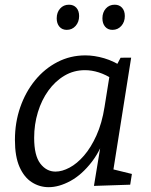

<svg xmlns="http://www.w3.org/2000/svg" viewBox="-20 -767 625 796"><path d="M181.9 9Q143.9 9 111.9 -11.5Q79.9 -32 60.9 -75Q41.9 -118 41.9 -187Q41.9 -259 63.9 -322.4Q85.9 -385.7 125.4 -434Q164.9 -482.4 218.3 -509.9Q271.6 -537.4 334 -537.4Q371.3 -537.4 411.9 -525.5Q452.4 -513.7 494.7 -485.7L460.3 -490.4L480 -527.7L523.8 -528L443.8 -23.7L416.7 -72.9L526.8 -45.8L519.8 -1.3L369.5 3.7L402.2 -194.9L425.3 -231.7Q402.3 -150.1 361 -96.4Q319.6 -42.7 272.1 -16.8Q224.6 9 181.9 9ZM210.1 -55.6Q237.4 -55.6 268.4 -72.1Q299.3 -88.5 328.1 -121.7Q356.9 -154.8 379.8 -205.4Q402.8 -256 413.5 -324.3L436.1 -465.6L449.8 -437.2Q418.9 -457.5 389.6 -466.8Q360.3 -476.1 332 -476.1Q286 -476.1 247.6 -453.5Q209.1 -430.8 180.8 -391.7Q152.5 -352.6 137.1 -302Q121.6 -251.3 121.6 -195.4Q121.6 -122.5 147 -89Q172.5 -55.6 210.1 -55.6ZM256.9 -643.2Q237.5 -643.2 226.3 -656.4Q215.1 -669.6 215.1 -691Q215.1 -715.7 229.3 -731.6Q243.5 -747.5 265.9 -747.5Q285.3 -747.5 296.7 -734.8Q308 -722.1 308 -700.4Q308 -676 293.5 -659.6Q279 -643.2 256.9 -643.2ZM446.4 -643.2Q427 -643.2 415.8 -656.4Q404.6 -669.6 404.6 -691Q404.6 -715.7 418.8 -731.6Q433 -747.5 455.4 -747.5Q474.8 -747.5 486.1 -734.8Q497.5 -722.1 497.5 -700.4Q497.5 -676 483 -659.6Q468.4 -643.2 446.4 -643.2Z"/></svg>

Font: Bitter Thin
Style: Italic
Weight: 100
Italic angle: -9°
Designer: Sol Matas, and Bitter project Authors
Foundry: Sol Matas
Version: Version 2.002